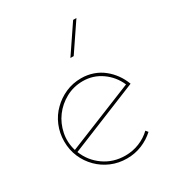

<svg xmlns="http://www.w3.org/2000/svg" viewBox="-153 -707 740 807"><g transform="rotate(-30 217.5 -303.0)"><path d="M362 -46Q336 -22 302 -8Q268 6 229 6Q188 6 153 -9Q118 -24 92 -50Q65 -77 50 -112Q35 -147 35 -188Q35 -228 50 -264Q65 -300 92 -326Q118 -352 153 -367.5Q188 -383 229 -383Q259 -383 286.5 -373.5Q314 -364 336 -346Q356 -330 372 -308Q388 -286 398 -259Q313 -224 229.5 -190.5Q146 -157 61 -122Q81 -71 126 -39.5Q171 -8 229 -8Q265 -8 297 -21Q329 -34 353 -57ZM229 -369Q184 -369 146.5 -348.5Q109 -328 84.5 -295Q60 -262 51.5 -220Q43 -178 56 -135Q137 -168 218 -200.5Q299 -233 380 -266Q360 -312 319.5 -340.5Q279 -369 229 -369ZM249 -479H233Q256 -512 278 -545.5Q300 -579 323 -612H339Q316 -579 294 -545.5Q272 -512 249 -479Z"/></g></svg>

Font: Josefin Slab Thin
Style: Regular
Weight: 100
Designer: Santiago Orozco
Foundry: Typemade
Version: Version 2.000